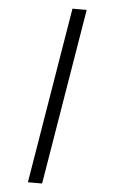

<svg xmlns="http://www.w3.org/2000/svg" viewBox="-63 -865 626 1049"><g transform="rotate(5 250.0 -340.0)"><path d="M131 143 291 -823H369L209 143Z"/></g></svg>

Font: Iosevka Curly Slab Oblique
Style: Regular
Weight: 400
Italic angle: -9°
Monospace: yes
Designer: Belleve Invis
Foundry: Belleve Invis
Version: Version 11.1.0; ttfautohint (v1.8.3)